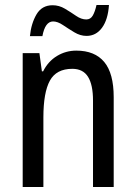

<svg xmlns="http://www.w3.org/2000/svg" viewBox="-20 -750 545 770"><path d="M286 -547Q360 -547 398 -501.5Q436 -456 436 -360V0H353V-347Q353 -410 333 -442Q313 -474 270 -474Q206 -474 180 -426.5Q154 -379 154 -279V0H71V-537H138L148 -464H153Q173 -504 208.5 -525.5Q244 -547 286 -547ZM100 -605Q105 -656 126.5 -692.5Q148 -729 191 -729Q217 -729 240.5 -715Q264 -701 285 -686.5Q306 -672 326 -672Q343 -672 352 -687.5Q361 -703 367 -730H417Q413 -671 389 -638.5Q365 -606 327 -606Q302 -606 278 -620.5Q254 -635 232.5 -649.5Q211 -664 193 -664Q161 -664 150 -605Z"/></svg>

Font: Noto Sans Myanmar Condensed
Style: Regular
Weight: 400
Width: 3
Designer: Monotype Design Team
Foundry: Monotype Imaging Inc.
Version: Version 2.107; ttfautohint (v1.8.4.7-5d5b)